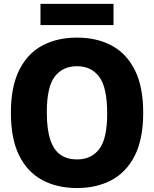

<svg xmlns="http://www.w3.org/2000/svg" viewBox="-20 -940 778 970"><path d="M369 10Q269 10 193.8 -30.2Q118.5 -70.5 76.8 -154.5Q35 -238.5 35 -370Q35 -501.5 76.8 -585.5Q118.5 -669.5 193.5 -709.8Q268.5 -750 369 -750Q469.5 -750 544.8 -709.5Q620 -669 661.8 -585Q703.5 -501 703.5 -370Q703.5 -239 661.5 -155Q619.5 -71 544.2 -30.5Q469 10 369 10ZM369 -134.5Q441.5 -134.5 481.5 -187Q521.5 -239.5 521.5 -366.5Q521.5 -498.5 481.2 -552Q441 -605.5 369 -605.5Q297 -605.5 256.8 -553.2Q216.5 -501 216.5 -373.5Q216.5 -285 234.5 -232.8Q252.5 -180.5 286.5 -157.5Q320.5 -134.5 369 -134.5ZM184.5 -813.5V-920.5H553.5V-813.5Z"/></svg>

Font: Encode Sans Semi Condensed ExtraBold
Style: Regular
Weight: 800
Width: 4
Designer: Multiple Designers
Foundry: Impallari Type
Version: Version 3.000; ttfautohint (v1.8.3) -l 8 -r 50 -G 200 -x 14 